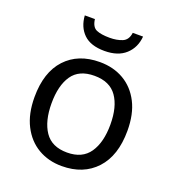

<svg xmlns="http://www.w3.org/2000/svg" viewBox="-136 -846 876 963"><g transform="rotate(20 302.5 -365.0)"><path d="M551 -269Q551 -136 483.5 -63Q416 10 301 10Q230 10 174.5 -22.5Q119 -55 87 -117.5Q55 -180 55 -269Q55 -402 122 -474Q189 -546 304 -546Q377 -546 432.5 -513.5Q488 -481 519.5 -419.5Q551 -358 551 -269ZM146 -269Q146 -174 183.5 -118.5Q221 -63 303 -63Q384 -63 422 -118.5Q460 -174 460 -269Q460 -364 422 -418Q384 -472 302 -472Q220 -472 183 -418Q146 -364 146 -269ZM463 -740Q458 -680 417.5 -643Q377 -606 305 -606Q231 -606 193.5 -642.5Q156 -679 152 -740H206Q211 -699 236 -688Q261 -677 307 -677Q346 -677 374.5 -689Q403 -701 408 -740Z"/></g></svg>

Font: TSCustom
Style: Regular
Weight: 400
Designer: Monotype Design Team
Foundry: Monotype Imaging Inc.
Version: Version 2.004; ttfautohint (v1.8.3) -l 8 -r 50 -G 200 -x 14 